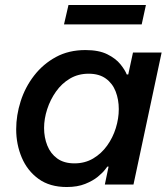

<svg xmlns="http://www.w3.org/2000/svg" viewBox="-20 -741 669 771"><path d="M237 -643 255 -721H566L549 -643ZM323 -540Q377 -540 411 -523Q445 -506 463.5 -483Q482 -460 489 -442H495L514 -530H629L516 0H401L416 -72H411Q411 -72 401.5 -59.5Q392 -47 372.5 -31Q353 -15 322 -2.5Q291 10 248 10Q180 10 135 -22.5Q90 -55 67.5 -108Q45 -161 45 -222Q45 -278 63 -334.5Q81 -391 117 -437.5Q153 -484 204.5 -512Q256 -540 323 -540ZM336 -445Q294 -445 261 -425.5Q228 -406 205 -373.5Q182 -341 169.5 -302.5Q157 -264 157 -227Q157 -189 170 -156.5Q183 -124 210 -104.5Q237 -85 279 -85Q321 -85 354 -104.5Q387 -124 410 -156Q433 -188 445 -226.5Q457 -265 457 -303Q457 -341 444.5 -373.5Q432 -406 405 -425.5Q378 -445 336 -445Z"/></svg>

Font: Be Vietnam Pro Medium
Style: Italic
Weight: 500
Italic angle: -12°
Designer: Lam Bao, Tony Le, Vietanh Nguyen
Foundry: Yellow Type Foundry
Version: Version 1.002; ttfautohint (v1.8.3)